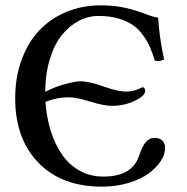

<svg xmlns="http://www.w3.org/2000/svg" viewBox="-20 -678 689 709"><path d="M344.2 -619.1Q306.2 -619.1 271.7 -601.3Q237.3 -583.5 209.5 -549.8Q181.6 -516.1 164.6 -461.4Q147.5 -406.7 147 -338.9Q183.6 -357.9 221.7 -367.9Q259.8 -377.9 276.9 -377.9Q307.6 -377.9 361.6 -358.9Q415.5 -339.8 444.8 -339.8Q467.8 -339.8 487.3 -347.7L506.8 -356Q510.3 -356 513.2 -352.1Q516.1 -348.1 516.1 -342.8Q516.1 -323.7 476.8 -305.4Q437.5 -287.1 394 -287.1Q363.8 -287.1 312.5 -303Q261.2 -318.8 232.9 -318.8Q190.4 -318.8 147.9 -301.8Q151.9 -244.6 167.2 -195.3Q182.6 -146 208.5 -107.9Q234.4 -69.8 273.7 -47.9Q313 -25.9 360.8 -25.9Q466.3 -25.9 492.2 -99.1Q505.9 -138.7 517.1 -151.9Q531.2 -168.9 550.8 -168.9Q569.3 -168.9 579.6 -158.7Q589.8 -148.4 589.8 -131.8Q589.8 -107.9 573.7 -83.3Q557.6 -58.6 528.8 -37.4Q500 -16.1 454.6 -2.4Q409.2 11.2 356 11.2Q207.5 11.2 121.8 -77.1Q36.1 -165.5 36.1 -314.9Q36.1 -392.6 59.8 -457.3Q83.5 -522 125.2 -565.9Q167 -609.9 225.1 -634Q283.2 -658.2 351.1 -658.2Q403.8 -658.2 444.1 -648.7Q484.4 -639.2 514.9 -627.2Q545.4 -615.2 564 -612.8Q567.4 -546.9 585.9 -458Q567.4 -450.2 551.8 -454.1Q543 -482.9 533.4 -504.6Q523.9 -526.4 507.3 -549.1Q490.7 -571.8 469.5 -586.2Q448.2 -600.6 416.3 -609.9Q384.3 -619.1 344.2 -619.1Z"/></svg>

Font: Common Serif Medium
Style: Regular
Weight: 500
Designer: Philipp H. Poll, Khaled Hosny
Foundry: Stefan Peev, Context Ltd.
Version: Version 1.026